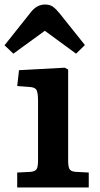

<svg xmlns="http://www.w3.org/2000/svg" viewBox="-30 -828 441 848"><path d="M46 0V-66L106 -69Q126 -71 132 -81.5Q138 -92 138 -120V-384Q138 -417 131.5 -430Q125 -443 99 -444L46 -448L54 -518L256 -529L271 -521V-117Q271 -95 276 -83Q281 -71 304 -69L362 -66V0ZM29 -591 -10 -628 107 -775Q133 -808 169 -808Q190 -808 203.5 -798.5Q217 -789 234 -768L345 -629L306 -591L168 -692Z"/></svg>

Font: Literata 7pt SemiBold
Style: Regular
Weight: 600
Designer: Latin by Veronika Burian and Jose Scaglione. Greek by Irene Vlachou. Cyrillic by Vera Evstafieva.
Foundry: TypeTogether
Version: Version 3.002